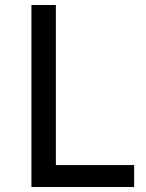

<svg xmlns="http://www.w3.org/2000/svg" viewBox="-20 -750 584 770"><path d="M204 0H106V-730H204ZM518 0H184V-88H518Z"/></svg>

Font: Sora Variable
Style: Regular
Weight: 400
Designer: Jonathan Barnbrook, Julián Moncada
Foundry: Barnbrook Fonts
Version: Version 2.000